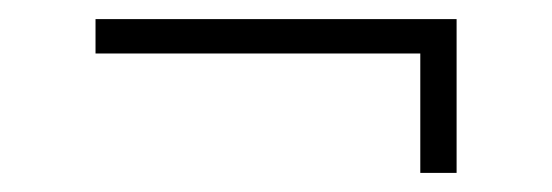

<svg xmlns="http://www.w3.org/2000/svg" viewBox="-20 -384 578 201"><path d="M458 -364H80V-328H420V-203H458Z"/></svg>

Font: Glow Sans SC Normal ExtraLight
Style: Regular
Weight: 200
Designer: Ryoko NISHIZUKA (kana, bopomofo & ideographs); Paul D. Hunt (Latin, Greek & Cyrillic); Sandoll Communications, Soo-young
Version: Version 0.93